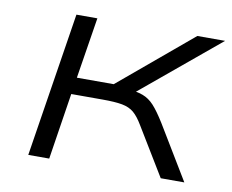

<svg xmlns="http://www.w3.org/2000/svg" viewBox="-61 -565 774 641"><g transform="rotate(10 326.5 -244.5)"><path d="M72 0 149 -489H220L187 -282H312L559 -489H653L370 -254L353 -275Q391 -272 412.5 -264Q434 -256 451 -237.5Q468 -219 491 -182L601 0H521L422 -163Q406 -190 390.5 -203Q375 -216 351 -220.5Q327 -225 284 -225H178L143 0Z"/></g></svg>

Font: Nunito Sans 10pt Expanded Light
Style: Italic
Weight: 300
Width: 7
Italic angle: -9°
Designer: Vernon Adams
Foundry: Vernon Adams
Version: Version 3.101;gftools[0.9.27]